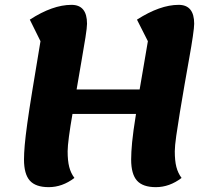

<svg xmlns="http://www.w3.org/2000/svg" viewBox="-20 -746 861 792"><path d="M181 26Q127 26 103 -1Q79 -28 79 -88Q79 -113 82 -147.5Q85 -182 92.5 -236.5Q100 -291 113.5 -373.5Q127 -456 147 -576L103 -665Q197 -726 275 -726Q339 -726 339 -648Q339 -633 332.5 -591.5Q326 -550 316 -493.5Q306 -437 296 -377H556Q563 -418 571.5 -467.5Q580 -517 590 -576L545 -665Q640 -726 717 -726Q781 -726 781 -648Q781 -634 775.5 -596Q770 -558 760.5 -505.5Q751 -453 741 -395Q731 -337 722 -282.5Q713 -228 707 -185.5Q701 -143 701 -122Q701 -83 707.5 -57.5Q714 -32 729 -12Q679 26 623 26Q569 26 545 -1Q521 -28 521 -88Q521 -117 525 -159.5Q529 -202 541 -276H279Q270 -225 264.5 -183.5Q259 -142 259 -122Q259 -83 265.5 -57.5Q272 -32 287 -12Q237 26 181 26Z"/></svg>

Font: Lemonada SemiBold
Style: Regular
Weight: 600
Designer: Mohamed Gaber (Arabic), Eduardo Tunni (Latin)
Foundry: Kief Type Foundry
Version: Version 4.005; ttfautohint (v1.8.3)